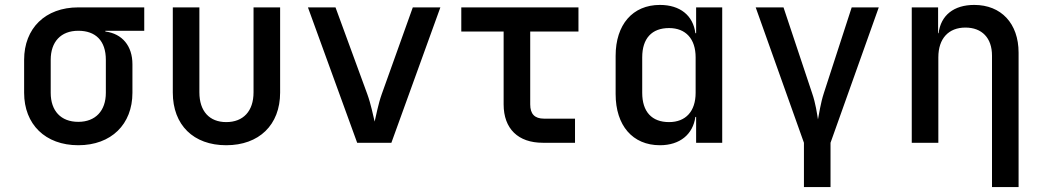

<svg xmlns="http://www.w3.org/2000/svg" viewBox="-20 -580 4240 780"><path d="M566 -550H298C164 -550 78 -465 78 -337V-203C78 -75 164 10 298 10C432 10 518 -75 518 -203V-319C518 -393 477 -443 408 -452V-455H566ZM410 -203C410 -130 368 -85 298 -85C227 -85 186 -130 186 -203V-337C186 -410 227 -455 298 -455C368 -455 410 -415 410 -337Z M899 10C1032 10 1118 -72 1118 -204V-550H1010V-205C1010 -128 968 -84 899 -84C831 -84 790 -128 790 -205V-550H682V-204C682 -72 766 10 899 10Z M1570 0 1769 -550H1657L1531 -198C1516 -156 1508 -110 1502 -86C1496 -110 1487 -157 1472 -198L1343 -550H1231L1431 0Z M2316 0V-98H2190C2152 -98 2134 -117 2134 -156V-452H2330V-550H1854V-452H2026V-156C2026 -57 2085 0 2185 0Z M2808 -445H2805C2796 -517 2743 -560 2661 -560C2550 -560 2481 -480 2481 -353V-198C2481 -70 2550 10 2661 10C2742 10 2795 -34 2805 -105H2808V0H2914V-550H2808ZM2698 -84C2628 -84 2589 -126 2589 -203V-347C2589 -424 2628 -466 2698 -466C2766 -466 2806 -422 2806 -347V-203C2806 -128 2766 -84 2698 -84Z M3354 180V0L3550 -550H3440L3327 -202C3313 -159 3308 -118 3303 -95C3299 -118 3294 -159 3279 -202L3163 -550H3050L3246 0V180Z M3938 -560C3855 -560 3802 -518 3793 -445H3791V-550H3684V0H3792V-347C3792 -424 3834 -468 3902 -468C3969 -468 4010 -426 4010 -354V180H4118V-366C4118 -485 4047 -560 3938 -560Z"/></svg>

Font: Tekne LDO SemiBold
Style: Regular
Weight: 600
Monospace: yes
Designer: Alessio Laiso, Mario Rullo, Paolo Rosset
Foundry: Alessio Laiso
Version: Version 1.000;hotconv 1.0.109;makeotfexe 2.5.65596